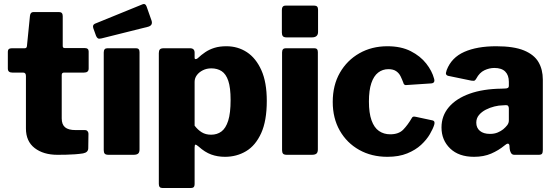

<svg xmlns="http://www.w3.org/2000/svg" viewBox="-20 -770 2770 955"><path d="M299 -409Q287 -409 287 -397V-181Q287 -151 303.5 -137Q320 -123 356 -123H404Q411 -123 415.5 -117.5Q420 -112 420 -105L419 -33Q419 -12 393 -7Q374 -4 352 -2.5Q330 -1 308.5 -0.5Q287 0 266 0Q196 0 152.5 -33.5Q109 -67 109 -131V-392Q109 -409 95 -409H41Q19 -409 19 -429V-513Q19 -530 39 -530H103Q113 -530 114 -541L129 -691Q131 -710 146 -710H274Q292 -710 292 -690V-541Q292 -531 302 -531H401Q421 -531 421 -514V-429Q421 -409 398 -409Z M674 -27Q674 -12 667 -6Q660 0 644 0H520Q506 0 501 -5.5Q496 -11 496 -23V-509Q496 -530 514 -530H657Q674 -530 674 -511ZM709 -738 734 -667Q741 -644 717 -637L485 -579Q473 -576 467.5 -579Q462 -582 458 -591L444 -630Q439 -646 452 -652L690 -749Q703 -754 709 -738Z M925 -530Q948 -530 948 -508V-483Q948 -476 953 -476Q958 -476 963 -480Q981 -497 1001 -510.5Q1021 -524 1046.5 -532Q1072 -540 1106 -540Q1163 -540 1208 -510.5Q1253 -481 1280 -421Q1307 -361 1307 -268Q1307 -169 1279 -107.5Q1251 -46 1204 -18Q1157 10 1099 10Q1062 10 1030.5 -1.5Q999 -13 968 -41Q956 -51 952 -50.5Q948 -50 948 -36V146Q948 165 931 165H787Q770 165 770 145V-506Q770 -518 775 -524Q780 -530 795 -530H925ZM948 -145Q964 -124 983.5 -112Q1003 -100 1030 -100Q1060 -100 1081.5 -116Q1103 -132 1115 -169.5Q1127 -207 1127 -273Q1127 -334 1115.5 -368Q1104 -402 1082.5 -416Q1061 -430 1031 -430Q1008 -430 989 -420.5Q970 -411 959 -396Q948 -381 948 -363V-145Z M1561 -27Q1561 -12 1554 -6Q1547 0 1531 0H1407Q1393 0 1388 -5.5Q1383 -11 1383 -23V-509Q1383 -530 1401 -530H1544Q1561 -530 1561 -511ZM1562 -611Q1562 -584 1531 -584H1406Q1392 -584 1387 -590Q1382 -596 1382 -608V-720Q1382 -742 1400 -742H1544Q1562 -742 1562 -722Z M1907 -540Q1975 -540 2023 -515.5Q2071 -491 2100 -454Q2129 -417 2139 -379Q2146 -356 2123 -355L2002 -347Q1989 -345 1986 -359Q1980 -375 1972.5 -390.5Q1965 -406 1950.5 -416Q1936 -426 1912 -426Q1883 -426 1861 -409Q1839 -392 1827 -356.5Q1815 -321 1815 -265Q1815 -208 1828 -171.5Q1841 -135 1865 -118.5Q1889 -102 1921 -102Q1963 -102 1985.5 -125Q2008 -148 2029 -184Q2031 -188 2035 -189.5Q2039 -191 2048 -189L2132 -171Q2145 -168 2140 -150Q2134 -130 2118 -102.5Q2102 -75 2074.5 -49.5Q2047 -24 2005.5 -7Q1964 10 1907 10Q1828 10 1766.5 -24.5Q1705 -59 1670 -120.5Q1635 -182 1635 -263Q1635 -346 1670.5 -408Q1706 -470 1767.5 -505Q1829 -540 1907 -540Z M2489 -46Q2460 -22 2423 -6Q2386 10 2338 10Q2262 10 2219 -31.5Q2176 -73 2176 -136Q2176 -194 2212.5 -237Q2249 -280 2316 -304Q2383 -328 2475 -329L2496 -330Q2500 -330 2505.5 -332.5Q2511 -335 2511 -344V-363Q2511 -396 2493 -414Q2475 -432 2439 -432Q2414 -432 2389.5 -420.5Q2365 -409 2349 -379Q2345 -372 2341 -369.5Q2337 -367 2324 -369L2208 -393Q2202 -395 2199 -400Q2196 -405 2202 -422Q2226 -484 2289.5 -512Q2353 -540 2448 -540Q2536 -540 2586.5 -519Q2637 -498 2658.5 -461Q2680 -424 2680 -374V-25Q2680 -11 2676 -5.5Q2672 0 2659 0H2538Q2527 0 2521.5 -9.5Q2516 -19 2515 -31L2514 -46Q2511 -65 2489 -46ZM2511 -230Q2511 -248 2496 -247L2480 -246Q2462 -246 2439.5 -240.5Q2417 -235 2396.5 -224.5Q2376 -214 2362.5 -198Q2349 -182 2349 -160Q2349 -134 2367 -119Q2385 -104 2417 -104Q2439 -104 2455.5 -111Q2472 -118 2483 -127Q2495 -137 2503 -147.5Q2511 -158 2511 -171V-230Z"/></svg>

Font: Libre Franklin ExtraBold
Style: Regular
Weight: 800
Designer: Pablo Impallari, Rodrigo Fuenzalida, Nhung Nguyen
Foundry: Impallari Type
Version: Version 3.000